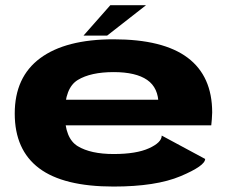

<svg xmlns="http://www.w3.org/2000/svg" viewBox="-20 -696 872 723"><path d="M752.5 -97.5Q752.5 -71.5 659.8 -32.5Q567 6.5 407.5 6.5Q219 6.5 127.2 -62.5Q35.5 -131.5 35.5 -268.5Q35.5 -406 131.5 -477Q227.5 -548 407.5 -548Q594.5 -548 686.8 -478.5Q779 -409 779 -272.5Q778 -243.5 775.5 -224H206V-320.5H587.5L577 -301.5Q577 -365.5 534.2 -395Q491.5 -424.5 408 -424.5Q321.5 -424.5 272.8 -394.8Q224 -365 224 -268.5Q224 -175 272.8 -145.5Q321.5 -116 408 -116Q493.5 -116 541.2 -137.8Q589 -159.5 589 -185.5L752.5 -97.5ZM395.5 -676.5H530L383.5 -562H294.5Z"/></svg>

Font: Anybody Wide
Style: Bold
Weight: 700
Width: 7
Designer: Tyler Finck
Foundry: Etcetera Type Company
Version: Version 1.000; ttfautohint (v1.8)